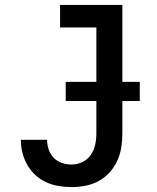

<svg xmlns="http://www.w3.org/2000/svg" viewBox="-20 -755 640 783"><path d="M272 8Q245 8 218.5 3.5Q192 -1 168 -12Q144 -23 124 -41.5Q104 -60 91 -83Q78 -106 71.5 -132Q65 -158 65 -185H172Q172 -165 178.5 -145.5Q185 -126 199 -111.5Q213 -97 232.5 -90.5Q252 -84 272 -84Q295 -84 316 -94Q337 -104 350 -123Q363 -142 368 -164.5Q373 -187 373 -210V-643H225V-735H479V-210Q479 -182 474.5 -153.5Q470 -125 458 -99Q446 -73 426.5 -51.5Q407 -30 382 -16.5Q357 -3 328.5 2.5Q300 8 272 8ZM248 -343V-421H550V-343Z"/></svg>

Font: Iosevka Etoile Semibold
Style: Regular
Weight: 600
Designer: Belleve Invis
Foundry: Belleve Invis
Version: Version 22.1.2; ttfautohint (v1.8.4)